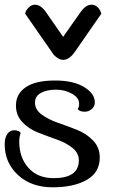

<svg xmlns="http://www.w3.org/2000/svg" viewBox="-56 -795 504 818"><path d="M280 -111Q280 -143 252.5 -165Q225 -187 185 -201Q145 -215 105.5 -230.5Q66 -246 38.5 -275.5Q11 -305 12 -348Q13 -396 54.5 -424Q96 -452 179 -452Q257 -452 302.5 -424Q348 -396 348 -359Q348 -341 334.5 -330Q321 -319 305 -319Q294 -319 286.5 -322Q279 -325 277 -328L275 -331Q281 -338 281 -354Q281 -379 250 -396Q219 -413 183 -413Q143 -413 118 -399Q93 -385 93 -358Q93 -328 121.5 -307Q150 -286 190.5 -272Q231 -258 271.5 -242Q312 -226 340.5 -196.5Q369 -167 369 -124Q369 -60 313.5 -28.5Q258 3 168 3Q77 3 20.5 -49.5Q-36 -102 -36 -180Q-36 -208 -25 -224Q-14 -240 4 -240Q15 -240 22 -237Q29 -234 30 -231L32 -228Q26 -213 26 -191Q26 -124 65 -80Q104 -36 173 -36Q279 -36 280 -111ZM213 -540Q201 -540 189 -548Q177 -556 171 -564L165 -573L51 -737Q52 -741 54.5 -747.5Q57 -754 68 -764.5Q79 -775 93 -775Q118 -775 140 -743L213 -638L287 -743Q309 -775 334 -775Q348 -775 358.5 -765.5Q369 -756 372 -746L376 -737L262 -573Q239 -540 213 -540Z"/></svg>

Font: Sofia
Style: Regular
Weight: 400
Designer: Paula Nazal and Daniel Hernndez
Foundry: Paula Nazal, Daniel Hernndez
Version: Version 1.001